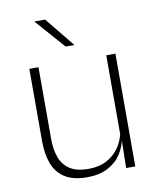

<svg xmlns="http://www.w3.org/2000/svg" viewBox="-79 -744 674 816"><g transform="rotate(-10 258.0 -335.5)"><path d="M69 -486.5H108.5V-178.5Q108.5 -130.5 121.5 -96Q134.5 -61.5 164 -42.8Q193.5 -24 243 -24Q289 -24 322.8 -42Q356.5 -60 377.2 -91.2Q398 -122.5 404.5 -162.5L415.5 -130.5H405.5Q400 -93 379 -60.8Q358 -28.5 321.2 -9.2Q284.5 10 232 10Q173 10 137 -12.2Q101 -34.5 85 -75.8Q69 -117 69 -175ZM401 -486.5H440.5V0H401L403.5 -123.5L401 -125.5ZM274.5 -554 171.5 -681H125.5V-680L237.5 -553H274.5Z"/></g></svg>

Font: Anek Malayalam ExtraLight
Style: Regular
Weight: 250
Version: Version 1.003